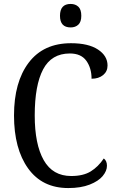

<svg xmlns="http://www.w3.org/2000/svg" viewBox="-20 -943 596 973"><path d="M51 -358Q51 -527 125.5 -625.5Q200 -724 340 -724Q428 -724 476.5 -692Q525 -660 525 -611Q525 -581 502.5 -562.5Q480 -544 444 -544Q444 -598 417.5 -635Q391 -672 334 -672Q241 -672 198.5 -591.5Q156 -511 156 -358Q156 -212 201.5 -131.5Q247 -51 341 -51Q402 -51 440 -74.5Q478 -98 506 -140Q522 -128 522 -103Q522 -77 500.5 -51Q479 -25 434.5 -7.5Q390 10 326 10Q194 10 122.5 -89.5Q51 -189 51 -358ZM284 -863Q284 -923 338 -923Q362 -923 377 -909Q392 -895 392 -863Q392 -832 377 -818Q362 -804 338 -804Q284 -804 284 -863Z"/></svg>

Font: Noto Serif Narrow
Style: Regular
Weight: 400
Width: 4
Designer: Monotype Design Team
Foundry: Monotype Imaging Inc.
Version: Version 1.001